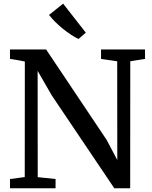

<svg xmlns="http://www.w3.org/2000/svg" viewBox="-20 -1008 812 1028"><path d="M33.5 0V-49.5L112.5 -60L113 -678.5Q100.5 -681.5 87 -683.8Q73.5 -686 60.2 -688.5Q47 -691 33.5 -692.5V-743H227L551 -259L608 -151L607.5 -680L521 -692.5V-743H756.5V-692.5L677.5 -680L677 0H592L257 -497.5L181.5 -628.5L182 -59.5L277.5 -49.5V0ZM399.5 -799.5Q382 -808 360.2 -822.2Q338.5 -836.5 316.5 -854.2Q294.5 -872 275.2 -891.2Q256 -910.5 242.5 -928L318 -988.5L439.5 -833L400.5 -799.5Z"/></svg>

Font: Merriweather 24pt Medium
Style: Regular
Weight: 500
Designer: Eben Sorkin
Foundry: Eben Sorkin
Version: Version 2.100